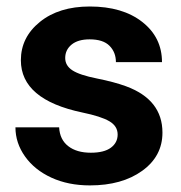

<svg xmlns="http://www.w3.org/2000/svg" viewBox="-20 -558 554 588"><path d="M340.3 -146Q340.3 -171.9 314.7 -186.8Q289.1 -201.7 232.4 -213.4Q43.9 -252.9 43.9 -373.5Q43.9 -443.8 102.3 -491Q160.6 -538.1 254.9 -538.1Q355.5 -538.1 415.8 -490.7Q476.1 -443.4 476.1 -367.7H335Q335 -397.9 315.4 -417.7Q295.9 -437.5 254.4 -437.5Q218.8 -437.5 199.2 -421.4Q179.7 -405.3 179.7 -380.4Q179.7 -356.9 201.9 -342.5Q224.1 -328.1 276.9 -317.6Q329.6 -307.1 365.7 -293.9Q477.5 -252.9 477.5 -151.9Q477.5 -79.6 415.5 -34.9Q353.5 9.8 255.4 9.8Q189 9.8 137.5 -13.9Q85.9 -37.6 56.6 -78.9Q27.3 -120.1 27.3 -168H161.1Q163.1 -130.4 189 -110.4Q214.8 -90.3 258.3 -90.3Q298.8 -90.3 319.6 -105.7Q340.3 -121.1 340.3 -146Z"/></svg>

Font: RobotoInd
Style: Bold
Weight: 700
Designer: Google
Version: Version 2.001150; 2014